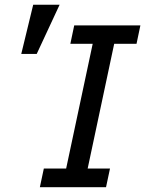

<svg xmlns="http://www.w3.org/2000/svg" viewBox="-20 -782 606 802"><path d="M133.3 -556.6H68.8L118.7 -762.2H229ZM422.9 0H146.5L163.1 -78.1H256.3L367.2 -599.1H273.9L290 -675.8H566.4L550.3 -599.1H457L346.2 -78.1H439.5Z"/></svg>

Font: Cadman
Style: Italic
Weight: 400
Italic angle: -12°
Designer: Paul James MIller
Foundry: High-Logic / Made with FontCreator
Version: Version 2.114;March 28, 2021;FontCreator 13.0.0.2683 64-bit